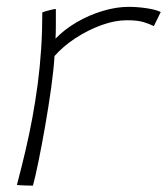

<svg xmlns="http://www.w3.org/2000/svg" viewBox="-20 -554 500 574"><path d="M146 -438.5Q172.5 -466 209.2 -487.5Q246 -509 286.8 -521.2Q327.5 -533.5 364 -533.5Q392 -533.5 419.5 -529.2Q447 -525 460.5 -518L440 -476Q429 -481.5 410.5 -487.5Q392 -493.5 359.5 -493.5Q323.5 -493.5 283 -478.8Q242.5 -464 205.5 -439.8Q168.5 -415.5 143 -386.5Q140.5 -345.5 132.8 -290Q125 -234.5 115 -177.2Q105 -120 95.2 -72.2Q85.5 -24.5 78.5 1Q71 1 55.2 0.5Q39.5 0 30.5 -1Q44 -52 55.8 -102Q67.5 -152 76.8 -202Q86 -252 92.8 -303.2Q99.5 -354.5 103 -407.5Q106.5 -460.5 106.5 -517Q110 -518.5 117.8 -520.8Q125.5 -523 134 -525Q142.5 -527 147 -527Q147 -508 147 -481Q147 -454 146 -438.5Z"/></svg>

Font: Grandstander Thin
Style: Italic
Weight: 100
Italic angle: -15°
Designer: Tyler Finck
Foundry: Etcetera Type Co
Version: Version 1.200